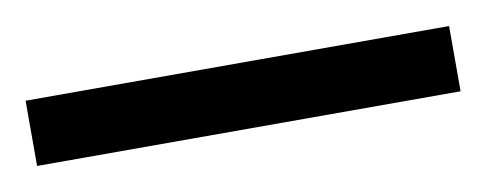

<svg xmlns="http://www.w3.org/2000/svg" viewBox="-30 -875 434 171"><g transform="rotate(-10 186.5 -789.5)"><path d="M-5 -760H378V-819H-5Z"/></g></svg>

Font: Noto Serif Khmer ExtraCondensed
Style: Bold
Weight: 700
Width: 2
Designer: Danh Hong and the Monotype Design Team
Foundry: Monotype Imaging Inc.
Version: Version 2.004